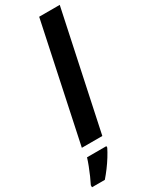

<svg xmlns="http://www.w3.org/2000/svg" viewBox="-305 -811 853 1082"><g transform="rotate(-30 122.0 -269.5)"><path d="M5.9 0 167 -759.8H300.8L139.2 0ZM-55.7 221.2V208Q-45.9 189 -34.4 162.8Q-22.9 136.7 -12.5 109.6Q-2 82.5 4.4 61H130.4V70.8Q119.6 92.8 103 119.6Q86.4 146.5 66.7 172.9Q46.9 199.2 27.8 221.2Z"/></g></svg>

Font: Open Sans SemiCondensed
Style: Bold Italic
Weight: 700
Width: 4
Italic angle: -12°
Designer: Monotype Design Team
Foundry: Monotype Imaging Inc.
Version: Version 3.003